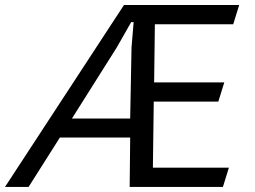

<svg xmlns="http://www.w3.org/2000/svg" viewBox="-48 -735 1004 755"><path d="M463.9 -194.3H187.5L64.5 0H-28.3L439.5 -715.3H892.6L869.1 -639.6H561L558.1 -411.1H834L810.5 -335.4H556.6L553.2 -75.7H852.1L828.6 0H461.9ZM463.9 -269 469.2 -548.3 477.5 -647.9H467.8L411.1 -548.3L234.9 -269Z"/></svg>

Font: Proza Libre
Style: Italic
Weight: 400
Designer: Jasper de Waard
Foundry: Jasper de Waard
Version: Version 1.000; ttfautohint (v1.4.1.8-43bc)